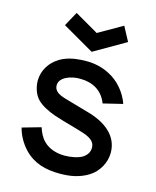

<svg xmlns="http://www.w3.org/2000/svg" viewBox="-121 -887 802 986"><g transform="rotate(15 280.0 -394.0)"><path d="M162.5 -804.2 288.5 -731.2 415.6 -804.2 456.3 -728.1 288.5 -631.2 120.8 -728.1ZM514.6 -414.6C495.8 -470.8 451 -524 396.9 -550C359.4 -569.8 316.7 -578.1 278.1 -578.1C238.5 -578.1 197.9 -575 156.2 -557.3C101 -533.3 59.4 -480.2 59.4 -415.6C59.4 -388.5 68.8 -349 92.7 -322.9C118.8 -295.8 156.2 -279.2 189.6 -266.7C216.7 -257.3 239.6 -251 319.8 -228.1C369.8 -213.5 417.7 -200 417.7 -155.2C417.7 -133.3 407.3 -116.7 388.5 -103.1C366.7 -87.5 322.9 -80.2 292.7 -80.2C251 -80.2 209.4 -91.7 180.2 -120.8C161.5 -138.5 149 -164.6 140.6 -190.6L41.7 -162.5C51 -127.1 68.8 -89.6 102.1 -54.2C153.1 -1 217.7 15.6 291.7 15.6C345.8 15.6 395.8 7.3 442.7 -21.9C488.5 -50 517.7 -103.1 517.7 -155.2C517.7 -245.8 445.8 -301 345.8 -328.1C301 -340.6 267.7 -350 236.5 -359.4C190.6 -371.9 159.4 -384.4 159.4 -419.8C159.4 -459.4 215.6 -484.4 271.9 -482.3C334.4 -481.3 387.5 -453.1 411.5 -389.6Z"/></g></svg>

Font: Manrope Semibold
Style: Regular
Weight: 600
Width: 4
Designer: Michael Sharanda
Foundry: Michael Sharanda
Version: Version 2.000;PS 002.000;hotconv 1.0.88;makeotf.lib2.5.64775